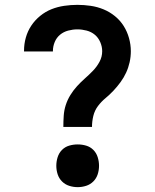

<svg xmlns="http://www.w3.org/2000/svg" viewBox="-20 -763 640 791"><path d="M241 -240Q241 -263 242.5 -286Q244 -309 251 -330.5Q258 -352 270 -371.5Q282 -391 297.5 -408Q313 -425 330 -440Q347 -455 363 -471.5Q379 -488 390 -508.5Q401 -529 401 -552Q401 -571 393 -589.5Q385 -608 370.5 -620Q356 -632 337 -637Q318 -642 299 -642Q280 -642 261 -637Q242 -632 227.5 -620Q213 -608 205.5 -590Q198 -572 198 -553V-551H79V-554Q79 -582 86.5 -608.5Q94 -635 109 -657.5Q124 -680 145.5 -697.5Q167 -715 192 -725Q217 -735 244.5 -739Q272 -743 299 -743Q326 -743 353.5 -739Q381 -735 406.5 -724.5Q432 -714 453.5 -696.5Q475 -679 489.5 -656Q504 -633 511.5 -606Q519 -579 519 -552Q519 -529 514 -506.5Q509 -484 499.5 -463.5Q490 -443 476.5 -424.5Q463 -406 447.5 -389.5Q432 -373 414.5 -358.5Q397 -344 383.5 -326Q370 -308 364.5 -285.5Q359 -263 359 -240ZM300 8Q282 8 265 2.5Q248 -3 235.5 -15.5Q223 -28 217.5 -45Q212 -62 212 -80Q212 -98 217.5 -115.5Q223 -133 235.5 -145.5Q248 -158 265 -163Q282 -168 300 -168Q318 -168 335 -163Q352 -158 364.5 -145.5Q377 -133 382.5 -115.5Q388 -98 388 -80Q388 -62 382.5 -45Q377 -28 364.5 -15.5Q352 -3 335 2.5Q318 8 300 8Z"/></svg>

Font: Iosevka Fixed Extended
Style: Bold
Weight: 700
Width: 7
Monospace: yes
Designer: Belleve Invis
Foundry: Belleve Invis
Version: Version 24.1.1; ttfautohint (v1.8.4)